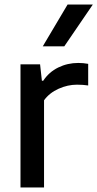

<svg xmlns="http://www.w3.org/2000/svg" viewBox="-20 -828 430 848"><path d="M70.5 -544H157L165 -471.5H171Q196.5 -510 237.5 -530Q278.5 -550 325.5 -550Q348 -550 369.5 -546V-450.5Q347 -454 320 -454Q279 -454 238.8 -436Q198.5 -418 174.5 -385V0H70.5ZM169 -623.5 278.5 -808H390L264 -623.5Z"/></svg>

Font: Encode Sans Medium
Style: Regular
Weight: 500
Designer: Multiple Designers
Foundry: Impallari Type
Version: Version 2.000